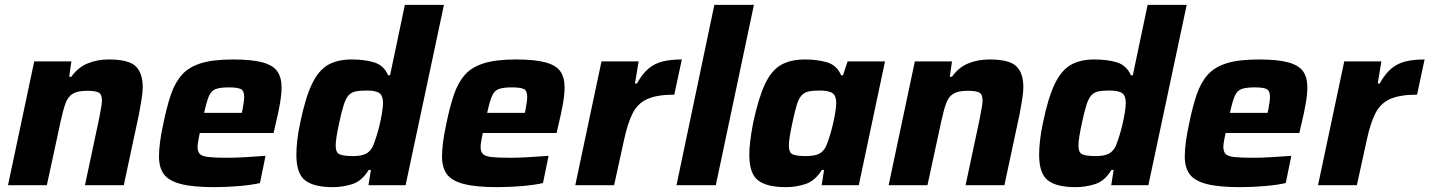

<svg xmlns="http://www.w3.org/2000/svg" viewBox="-20 -763 5889 791"><path d="M13 0 121 -510H274L265 -447H274Q301 -485 340.5 -501.5Q380 -518 428 -518Q510 -518 539 -490Q568 -462 568 -404Q568 -385 563.5 -355.5Q559 -326 553 -295L490 0H330L387 -268Q392 -294 396 -315.5Q400 -337 400 -349Q400 -375 386 -382Q372 -389 339 -389Q300 -389 280 -377Q260 -365 250 -337.5Q240 -310 230 -264L173 0Z M863 8Q775 8 725 -5Q675 -18 655 -45.5Q635 -73 635 -118Q635 -145 639.5 -179Q644 -213 653 -254Q667 -323 684 -373Q701 -423 729.5 -455Q758 -487 808 -502.5Q858 -518 940 -518Q1018 -518 1061.5 -506Q1105 -494 1122.5 -469Q1140 -444 1140 -403Q1140 -374 1133 -334.5Q1126 -295 1116 -254L1107 -215H803Q800 -200 797 -184Q794 -168 794 -158Q794 -138 803.5 -128.5Q813 -119 839.5 -116Q866 -113 917 -113Q947 -113 991 -115.5Q1035 -118 1074 -121L1051 -9Q1018 -1 965 3.5Q912 8 863 8ZM821 -298H976L979 -310Q982 -328 984 -341Q986 -354 986 -364Q986 -390 971.5 -396.5Q957 -403 923 -403Q887 -403 868.5 -396Q850 -389 840.5 -366.5Q831 -344 821 -298Z M1351 8Q1273 8 1237 -20Q1201 -48 1201 -125Q1201 -150 1204.5 -183.5Q1208 -217 1217 -258Q1238 -360 1265 -416.5Q1292 -473 1331 -495.5Q1370 -518 1429 -518Q1482 -518 1521.5 -506Q1561 -494 1579 -453H1587L1648 -743H1809L1651 0H1498L1508 -63H1499Q1471 -17 1431.5 -4.5Q1392 8 1351 8ZM1434 -120Q1468 -120 1486.5 -129Q1505 -138 1516 -160Q1522 -174 1529.5 -197Q1537 -220 1543.5 -247Q1550 -274 1554 -299Q1558 -324 1558 -339Q1558 -368 1543.5 -379Q1529 -390 1490 -390Q1461 -390 1443.5 -386Q1426 -382 1415 -369Q1404 -356 1395.5 -329Q1387 -302 1377 -255Q1363 -191 1363 -163Q1363 -134 1379.5 -127Q1396 -120 1434 -120Z M2029 8Q1941 8 1891 -5Q1841 -18 1821 -45.5Q1801 -73 1801 -118Q1801 -145 1805.5 -179Q1810 -213 1819 -254Q1833 -323 1850 -373Q1867 -423 1895.5 -455Q1924 -487 1974 -502.5Q2024 -518 2106 -518Q2184 -518 2227.5 -506Q2271 -494 2288.5 -469Q2306 -444 2306 -403Q2306 -374 2299 -334.5Q2292 -295 2282 -254L2273 -215H1969Q1966 -200 1963 -184Q1960 -168 1960 -158Q1960 -138 1969.5 -128.5Q1979 -119 2005.5 -116Q2032 -113 2083 -113Q2113 -113 2157 -115.5Q2201 -118 2240 -121L2217 -9Q2184 -1 2131 3.5Q2078 8 2029 8ZM1987 -298H2142L2145 -310Q2148 -328 2150 -341Q2152 -354 2152 -364Q2152 -390 2137.5 -396.5Q2123 -403 2089 -403Q2053 -403 2034.5 -396Q2016 -389 2006.5 -366.5Q1997 -344 1987 -298Z M2350 0 2458 -510H2611L2596 -419H2604Q2627 -460 2652.5 -481Q2678 -502 2711 -510Q2744 -518 2789 -518L2758 -373Q2688 -373 2648 -355.5Q2608 -338 2587 -297.5Q2566 -257 2551 -187L2510 0Z M2767 0 2923 -743H3086L2929 0Z M3218 8Q3139 8 3103 -20Q3067 -48 3067 -125Q3067 -150 3071 -183.5Q3075 -217 3083 -258Q3105 -360 3131.5 -416.5Q3158 -473 3197.5 -495.5Q3237 -518 3296 -518Q3348 -518 3388 -506Q3428 -494 3445 -453H3453L3472 -510H3626L3518 0H3365L3375 -63H3366Q3337 -17 3297.5 -4.5Q3258 8 3218 8ZM3300 -120Q3335 -120 3353.5 -129Q3372 -138 3383 -160Q3389 -174 3396.5 -197Q3404 -220 3410.5 -247Q3417 -274 3421 -299Q3425 -324 3425 -339Q3425 -368 3410 -379Q3395 -390 3356 -390Q3328 -390 3310.5 -386Q3293 -382 3281.5 -369Q3270 -356 3262 -329Q3254 -302 3244 -255Q3237 -222 3233.5 -200Q3230 -178 3230 -163Q3230 -134 3246 -127Q3262 -120 3300 -120Z M3641 0 3749 -510H3902L3893 -447H3902Q3929 -485 3968.5 -501.5Q4008 -518 4056 -518Q4138 -518 4167 -490Q4196 -462 4196 -404Q4196 -385 4191.5 -355.5Q4187 -326 4181 -295L4118 0H3958L4015 -268Q4020 -294 4024 -315.5Q4028 -337 4028 -349Q4028 -375 4014 -382Q4000 -389 3967 -389Q3928 -389 3908 -377Q3888 -365 3878 -337.5Q3868 -310 3858 -264L3801 0Z M4411 8Q4333 8 4297 -20Q4261 -48 4261 -125Q4261 -150 4264.5 -183.5Q4268 -217 4277 -258Q4298 -360 4325 -416.5Q4352 -473 4391 -495.5Q4430 -518 4489 -518Q4542 -518 4581.5 -506Q4621 -494 4639 -453H4647L4708 -743H4869L4711 0H4558L4568 -63H4559Q4531 -17 4491.5 -4.5Q4452 8 4411 8ZM4494 -120Q4528 -120 4546.5 -129Q4565 -138 4576 -160Q4582 -174 4589.5 -197Q4597 -220 4603.5 -247Q4610 -274 4614 -299Q4618 -324 4618 -339Q4618 -368 4603.5 -379Q4589 -390 4550 -390Q4521 -390 4503.5 -386Q4486 -382 4475 -369Q4464 -356 4455.5 -329Q4447 -302 4437 -255Q4423 -191 4423 -163Q4423 -134 4439.5 -127Q4456 -120 4494 -120Z M5089 8Q5001 8 4951 -5Q4901 -18 4881 -45.5Q4861 -73 4861 -118Q4861 -145 4865.5 -179Q4870 -213 4879 -254Q4893 -323 4910 -373Q4927 -423 4955.5 -455Q4984 -487 5034 -502.5Q5084 -518 5166 -518Q5244 -518 5287.5 -506Q5331 -494 5348.5 -469Q5366 -444 5366 -403Q5366 -374 5359 -334.5Q5352 -295 5342 -254L5333 -215H5029Q5026 -200 5023 -184Q5020 -168 5020 -158Q5020 -138 5029.5 -128.5Q5039 -119 5065.5 -116Q5092 -113 5143 -113Q5173 -113 5217 -115.5Q5261 -118 5300 -121L5277 -9Q5244 -1 5191 3.5Q5138 8 5089 8ZM5047 -298H5202L5205 -310Q5208 -328 5210 -341Q5212 -354 5212 -364Q5212 -390 5197.5 -396.5Q5183 -403 5149 -403Q5113 -403 5094.5 -396Q5076 -389 5066.5 -366.5Q5057 -344 5047 -298Z M5410 0 5518 -510H5671L5656 -419H5664Q5687 -460 5712.5 -481Q5738 -502 5771 -510Q5804 -518 5849 -518L5818 -373Q5748 -373 5708 -355.5Q5668 -338 5647 -297.5Q5626 -257 5611 -187L5570 0Z"/></svg>

Font: Saira
Style: Bold Italic
Weight: 700
Italic angle: -12°
Designer: Hector Gatti with collaboration of the Omnibus-Type team
Foundry: Omnibus-Type
Version: Version 1.100; ttfautohint (v1.8.3)